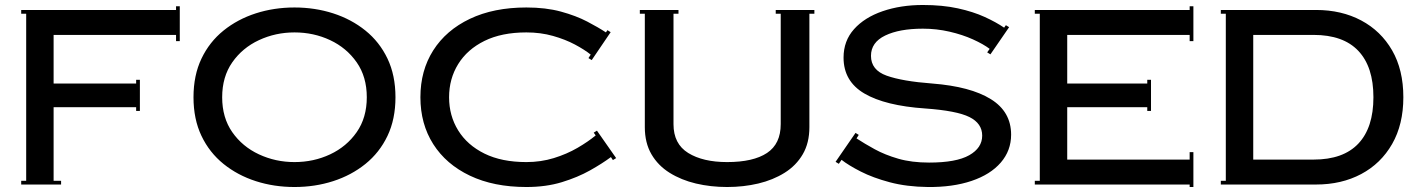

<svg xmlns="http://www.w3.org/2000/svg" viewBox="-20 -740 5703 770"><path d="M65 0V-15H85V-685H65V-700H686V-715H701V-575H686V-600H195V-405H526V-420H541V-295H526V-310H195V-15H225V0Z M756 -350Q756 -438 788 -505Q820 -572 876.5 -617.5Q933 -663 1006 -686.5Q1079 -710 1161 -710Q1243 -710 1316 -686.5Q1389 -663 1445.5 -617.5Q1502 -572 1534 -505Q1566 -438 1566 -350Q1566 -262 1534 -195Q1502 -128 1445.5 -82.5Q1389 -37 1316 -13.5Q1243 10 1161 10Q1079 10 1006 -13.5Q933 -37 876.5 -82.5Q820 -128 788 -195Q756 -262 756 -350ZM871 -350Q871 -268 911.5 -210Q952 -152 1018.5 -121Q1085 -90 1161 -90Q1238 -90 1304 -121Q1370 -152 1410.5 -210Q1451 -268 1451 -350Q1451 -432 1410.5 -490Q1370 -548 1304 -579Q1238 -610 1161 -610Q1085 -610 1018.5 -579Q952 -548 911.5 -490Q871 -432 871 -350Z M1781 -350Q1781 -276 1817.5 -217Q1854 -158 1923 -124Q1992 -90 2091 -90Q2149 -90 2201 -106Q2253 -122 2296 -147Q2339 -172 2369 -197L2361 -208L2374 -216L2451 -106L2438 -98L2430 -110Q2395 -84 2346 -56.5Q2297 -29 2233.5 -9.5Q2170 10 2091 10Q1960 10 1864.5 -35.5Q1769 -81 1717.5 -162Q1666 -243 1666 -350Q1666 -457 1717.5 -538Q1769 -619 1864.5 -664.5Q1960 -710 2091 -710Q2169 -710 2229.5 -693.5Q2290 -677 2335 -653.5Q2380 -630 2410 -610L2416 -619L2429 -611L2353 -499L2340 -507L2349 -521Q2324 -541 2285.5 -561.5Q2247 -582 2197.5 -596Q2148 -610 2091 -610Q1992 -610 1923 -576Q1854 -542 1817.5 -483Q1781 -424 1781 -350Z M2546 -685V-700H2701V-685H2681V-242Q2681 -163 2740 -126.5Q2799 -90 2896 -90Q3001 -90 3056 -126.5Q3111 -163 3111 -242V-685H3091V-700H3246V-685H3226V-230Q3226 -167 3199.5 -121.5Q3173 -76 3126.5 -47Q3080 -18 3021 -4Q2962 10 2896 10Q2830 10 2771 -4Q2712 -18 2665.5 -47Q2619 -76 2592.5 -121.5Q2566 -167 2566 -230V-685Z M3411 -207 3424 -199 3415 -185Q3447 -164 3488 -141.5Q3529 -119 3582.5 -103.5Q3636 -88 3706 -88Q3815 -88 3867 -117.5Q3919 -147 3919 -196Q3919 -245 3868 -270.5Q3817 -296 3690 -305Q3530 -316 3446.5 -365Q3363 -414 3363 -509Q3363 -576 3405 -623Q3447 -670 3519.5 -695Q3592 -720 3681 -720Q3760 -720 3821.5 -706.5Q3883 -693 3929 -672Q3975 -651 4007 -629L4014 -639L4027 -631L3952 -522L3939 -530L3949 -544Q3924 -563 3882 -582Q3840 -601 3788 -613Q3736 -625 3681 -625Q3587 -625 3530 -597.5Q3473 -570 3473 -516Q3473 -459 3536 -436.5Q3599 -414 3719 -405Q3872 -393 3953.5 -342.5Q4035 -292 4035 -200Q4035 -136 3993.5 -88Q3952 -40 3876.5 -14.5Q3801 11 3701 10Q3616 9 3548.5 -9Q3481 -27 3432 -52Q3383 -77 3355 -99L3344 -83L3331 -91Z M4130 0V-15H4150V-685H4130V-700H4751V-715H4766V-575H4751V-600H4260V-405H4581V-420H4596V-295H4581V-310H4260V-100H4751V-130H4766V10H4751V0Z M4876 0V-15H4896V-685H4876V-700H5258Q5360 -700 5439 -658Q5518 -616 5563 -538Q5608 -460 5608 -350Q5608 -241 5563 -162.5Q5518 -84 5439 -42Q5360 0 5258 0ZM5248 -600H5006V-100H5248Q5367 -100 5427.5 -164Q5488 -228 5488 -350Q5488 -472 5427.5 -536Q5367 -600 5248 -600Z"/></svg>

Font: Copperplate CC
Style: Regular
Weight: 400
Designer: indestructible type*
Foundry: Cowboy Collective
Version: Version 1.000